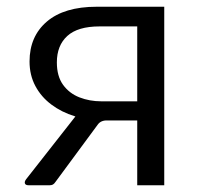

<svg xmlns="http://www.w3.org/2000/svg" viewBox="-20 -550 590 570"><path d="M387.4 0V-192.4H288.1Q242.2 -192.4 202.4 -204.7Q162.6 -216.9 132.4 -239.7Q102.1 -262.4 84.9 -294.8Q67.7 -327.2 67.7 -367.5Q67.7 -442.1 119.2 -486Q170.8 -530 267 -530H467.6V0ZM65.2 0Q55.9 0 54 -5.3Q52.1 -10.6 57.5 -17.8L219.7 -224.5L299.1 -192.4Q279.6 -193.2 270.3 -180.2L144.6 -9.8Q141 -4.4 137.1 -2.2Q133.2 0 127.3 0ZM280.7 -249.2H387.4V-471.6H275.8Q211 -471.6 179.9 -443.3Q148.8 -415 148.8 -364.7Q148.8 -323.9 167.1 -298.4Q185.5 -272.9 215.7 -261Q246 -249.2 280.7 -249.2Z"/></svg>

Font: Libre Franklin Thin
Style: Regular
Weight: 100
Designer: Pablo Impallari, Rodrigo Fuenzalida, Nhung Nguyen
Foundry: Impallari Type
Version: Version 3.000